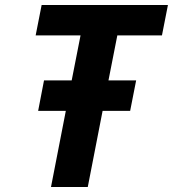

<svg xmlns="http://www.w3.org/2000/svg" viewBox="-20 -750 694 770"><path d="M133 -305.5H244L184.5 0H332L391.5 -305.5H502L526 -427.5H415L450.5 -608H629.5L653.5 -730H147L123 -608H303L267.5 -427.5H156.5Z"/></svg>

Font: Monaspace Neon
Style: Bold Italic
Weight: 700
Italic angle: -11°
Designer: Riley Cran & the Lettermatic Team
Foundry: Lettermatic
Version: Version 1.200 (Monaspace Neon)